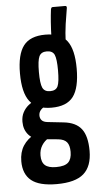

<svg xmlns="http://www.w3.org/2000/svg" viewBox="-56 -654 459 880"><g transform="rotate(-5 173.0 -214.0)"><path d="M169 191Q89 191 52.5 161.5Q16 132 16 73Q16 31 35 1.5Q54 -28 90 -47L151 -23Q131 -12 118.5 8Q106 28 106 54Q106 85 122 99Q138 113 173 113Q213 113 229 97.5Q245 82 245 49Q245 19 233 4.5Q221 -10 193 -13L118 -20Q79 -23 58 -47Q37 -71 37 -107Q37 -132 47 -150.5Q57 -169 72.5 -181.5Q88 -194 104 -202L155 -172Q137 -166 127 -155Q117 -144 117 -129Q117 -116 125 -107Q133 -98 152 -96L225 -88Q281 -82 306.5 -49Q332 -16 332 52Q332 123 293.5 157Q255 191 169 191ZM176 -160Q107 -160 76 -200Q45 -240 45 -329Q45 -416 75.5 -456Q106 -496 176 -496Q246 -496 276 -456Q306 -416 306 -329Q306 -240 276 -200Q246 -160 176 -160ZM176 -236Q203 -236 211.5 -255.5Q220 -275 220 -328Q220 -380 211.5 -399.5Q203 -419 176 -419Q150 -419 141 -399.5Q132 -380 132 -328Q132 -275 141 -255.5Q150 -236 176 -236ZM266 -449 203 -477Q204 -519 206.5 -552Q209 -585 212 -608Q214 -619 220 -619H278Q287 -619 285 -608Q279 -573 273.5 -536Q268 -499 266 -449Z"/></g></svg>

Font: Sofia Sans Extra Condensed SemiBold
Style: Regular
Weight: 600
Designer: Botio Nikoltchev, Ani Petrova
Foundry: lettersoup
Version: Version 4.101